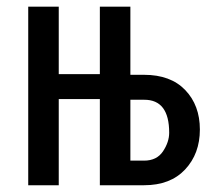

<svg xmlns="http://www.w3.org/2000/svg" viewBox="-20 -548 640 568"><path d="M480.5 -155.3Q480.5 -253.4 406.2 -252.9H365.7V-72.8H406.2Q443.8 -72.8 462.2 -100.3Q480.5 -127.9 480.5 -155.3ZM153.8 -328.6H275.4V-528.3H365.7V-326.7H406.2Q484.9 -326.7 528.1 -281.5Q571.3 -236.3 571.3 -164.8Q571.3 -93.3 527.6 -46.6Q483.9 0 406.2 0H275.4V-254.9H153.8V0H63.5V-528.3H153.8Z"/></svg>

Font: RobotoMono-Regular
Style: Regular
Weight: 400
Designer: Google
Version: Version 2.000985; 2015; ttfautohint (v1.3)